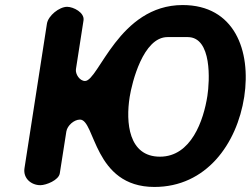

<svg xmlns="http://www.w3.org/2000/svg" viewBox="-20 -734 994 761"><path d="M297 -260C358 -260 350 7 592 7C797 7 919 -163 948 -350C976 -534 909 -714 704 -714C451 -714 371 -413 317 -413C296 -413 278 -440 281 -460L311 -653C316 -684 271 -707 246 -707C215 -707 171 -672 166 -640L77 -67C71 -27 104 0 140 0C163 0 213 -20 217 -47L243 -213C247 -237 274 -260 297 -260ZM494 -350C503 -406 547 -587 644 -587H724C821 -587 811 -412 802 -354C787 -257 738 -113 614 -113C489 -113 478 -249 494 -350Z"/></svg>

Font: Asimov Print
Style: Regular
Weight: 500
Designer: Google
Version: Version 2.000980: 2014